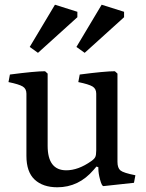

<svg xmlns="http://www.w3.org/2000/svg" viewBox="-20 -785 617 814"><path d="M92 -124V-388Q92 -409 76 -418.5Q60 -428 16 -437L22 -469Q129 -483 171 -483L182 -473V-167Q182 -63 261 -63Q312 -63 367 -102Q380 -111 384 -119.5Q388 -128 388 -148V-388Q388 -409 372 -418.5Q356 -428 312 -437L318 -469Q425 -483 467 -483L478 -473V-99Q478 -73 490.5 -62.5Q503 -52 554 -42L548 -10L419 4Q412 5 404.5 -22.5Q397 -50 397 -70V-76L389 -79L377 -65Q314 9 223 9Q162 9 127 -23.5Q92 -56 92 -124ZM506 -735V-712L339 -561L304 -586L411 -765ZM308 -735V-712L141 -561L106 -586L213 -765Z"/></svg>

Font: Poly
Style: Regular
Weight: 400
Designer: Jos Nicols Silva Schwarzenberg
Foundry: Jose Nicolas Silva Schwarzenberg
Version: Version 1.001